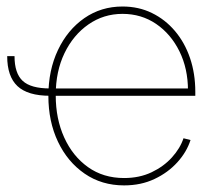

<svg xmlns="http://www.w3.org/2000/svg" viewBox="-20 -557 661 587"><path d="M132.8 -264.2Q64.9 -264.2 33.4 -293.7Q2 -323.2 2 -385.3H24.4Q24.4 -333 49.3 -309.8Q74.2 -286.6 132.8 -286.6ZM359.4 9.8Q291 9.8 238.8 -26.1Q186.5 -62 157.2 -123.8Q127.9 -185.5 127.9 -263.7Q127.9 -342.3 157.2 -404.1Q186.5 -465.8 237.8 -501.5Q289.1 -537.1 354.5 -537.1Q403.8 -537.1 444.3 -517.3Q484.9 -497.6 514.9 -462.2Q544.9 -426.8 561 -379.4Q577.1 -332 577.1 -276.4V-264.2H139.6V-286.6H564L554.7 -280.3Q554.7 -347.2 528.6 -400.1Q502.4 -453.1 457.3 -483.9Q412.1 -514.6 354.5 -514.6Q296.9 -514.6 250.5 -482.4Q204.1 -450.2 177.2 -394.5Q150.4 -338.9 150.4 -267.1V-265.1Q150.4 -193.8 176.3 -136.7Q202.1 -79.6 249 -46.1Q295.9 -12.7 359.4 -12.7Q406.2 -12.7 443.4 -30.3Q480.5 -47.9 505.6 -75.7Q530.8 -103.5 541 -134.3L562.5 -128.9Q550.8 -92.3 522.2 -60.8Q493.7 -29.3 452.4 -9.8Q411.1 9.8 359.4 9.8Z"/></svg>

Font: Inter 24pt Thin
Style: Regular
Weight: 250
Designer: Rasmus Andersson
Foundry: rsms
Version: Version 4.001;git-66647c0bb